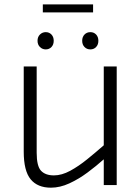

<svg xmlns="http://www.w3.org/2000/svg" viewBox="-20 -858 630 890"><path d="M216 12Q154 12 122 -27Q90 -66 90 -155V-550H150V-150Q150 -88 170.2 -66.5Q190.5 -45 230 -45Q266 -45 305.2 -66.2Q344.5 -87.5 384.2 -119.8Q424 -152 461 -184.5V-550H521V0H461V-119.5Q427 -89 386 -58.5Q345 -28 301.5 -8Q258 12 216 12ZM192 -629Q176.5 -629 165.2 -640Q154 -651 154 -669Q154 -687 165.2 -698Q176.5 -709 192 -709Q208 -709 218.5 -698Q229 -687 229 -669Q229 -651 218.5 -640Q208 -629 192 -629ZM399 -629Q382.5 -629 371.8 -640Q361 -651 361 -669Q361 -687 371.8 -698Q382.5 -709 399 -709Q415 -709 425.5 -698Q436 -687 436 -669Q436 -651 425.5 -640Q415 -629 399 -629ZM178.5 -837.5H411.5V-800.5H178.5Z"/></svg>

Font: Junction Light
Style: Regular
Weight: 300
Designer: Caroline Hadilaksono
Foundry: Caroline Hadilaksono, Tyler Finck, The League of Moveable Type
Version: Version 2.000; ttfautohint (v1.8.3)